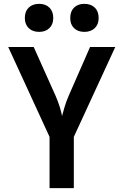

<svg xmlns="http://www.w3.org/2000/svg" viewBox="-20 -973 639 993"><path d="M416 -808.1Q382.8 -808.1 362.8 -827.6Q342.8 -847.2 343.3 -879.9Q343.3 -914.1 362.8 -933.6Q382.8 -953.1 416 -953.1Q450.2 -953.1 470.2 -933.6Q490.2 -914.1 490.2 -879.9Q490.2 -846.7 470.2 -827.6Q450.2 -808.1 416 -808.1ZM182.6 -808.1Q148.4 -808.1 128.4 -827.6Q108.4 -847.2 108.4 -879.9Q108.4 -914.1 128.4 -933.6Q148.4 -953.1 182.6 -953.1Q215.8 -953.1 235.4 -933.6Q255.4 -914.1 255.4 -879.9Q255.4 -846.7 235.4 -827.6Q215.8 -808.1 182.6 -808.1ZM236.3 0V-265.1L22.5 -730H154.3L267.6 -477.1Q280.8 -447.3 289.6 -418Q298.3 -389.2 300.8 -373Q304.7 -389.2 313.5 -418Q321.8 -446.8 335 -477.1L445.8 -730H576.2L361.8 -265.1V0Z"/></svg>

Font: UDEV Gothic 35
Style: Bold
Weight: 700
Version: v2.1.0; ttfautohint (v1.8.4.7-5d5b-dirty) -l 6 -r 45 -G 200 